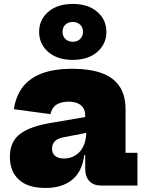

<svg xmlns="http://www.w3.org/2000/svg" viewBox="-20 -920 718 952"><path d="M482 0Q444 0 423.2 -21.8Q402.5 -43.5 402.5 -83.5V-191L415 -211L408 -269L402.5 -298.5V-346Q402.5 -371 392 -386.2Q381.5 -401.5 362.8 -408.8Q344 -416 320 -416Q285.5 -416 261.5 -401.8Q237.5 -387.5 230 -354L49 -378.5Q57.5 -439.5 90 -484.8Q122.5 -530 183.8 -554.5Q245 -579 340.5 -579Q421.5 -579 480.2 -559Q539 -539 570.8 -494.5Q602.5 -450 602.5 -376.5V-162.5H661.5V0ZM206.5 12Q118 12 73.5 -29.2Q29 -70.5 29 -142Q29 -218 79.8 -256Q130.5 -294 232 -310.5L430.5 -344.5V-265.5L301 -240.5Q268 -235 253 -220.5Q238 -206 238 -183.5Q238 -159 254 -146.5Q270 -134 297.5 -134Q327.5 -134 352.5 -148.8Q377.5 -163.5 392.8 -193.5Q408 -223.5 408 -269L432 -151.5H398Q387 -68 337 -28Q287 12 206.5 12ZM340.5 -623Q265 -623 219.5 -662.2Q174 -701.5 174 -762Q174 -822.5 219.5 -861.5Q265 -900.5 340.5 -900.5Q416.5 -900.5 462 -861.5Q507.5 -822.5 507.5 -762Q507.5 -701.5 462 -662.2Q416.5 -623 340.5 -623ZM340.5 -713Q363.5 -713 377.5 -726.8Q391.5 -740.5 391.5 -762Q391.5 -784 377.5 -797.5Q363.5 -811 340.5 -811Q318 -811 304 -797.5Q290 -784 290 -762Q290 -740.5 304 -726.8Q318 -713 340.5 -713Z"/></svg>

Font: Hepta Slab ExtraLight ExtraBold
Style: Regular
Weight: 800
Version: Version 1.102